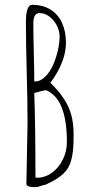

<svg xmlns="http://www.w3.org/2000/svg" viewBox="-20 -770 401 796"><path d="M126.5 5.9H128.4Q136.7 5.9 148.4 1Q159.7 -2.9 168 -3.9Q198.7 -17.6 219.7 -31.7Q241.2 -46.4 253.9 -62.3Q266.6 -78.1 273.4 -100.1Q280.3 -122.1 282.7 -146.7Q285.2 -171.4 285.2 -211.4Q285.2 -256.8 275.9 -292Q266.6 -327.1 245.8 -359.1Q225.1 -391.1 189 -426.8Q253.4 -514.2 253.4 -592.8Q253.4 -639.2 237.3 -674.8Q221.2 -710.4 189.5 -730.2Q157.7 -750 113.3 -750Q87.4 -750 87.4 -678.2Q87.4 -599.1 90.8 -469.7Q94.2 -340.3 94.2 -261.2Q94.2 -228.5 91.8 -134.8Q89.4 -40.5 89.4 -7.8Q89.4 5.9 126.5 5.9ZM120.1 -553.2Q118.2 -624 118.2 -672.9Q118.2 -715.8 144 -715.8Q165.5 -715.8 184.8 -701.4Q204.1 -687 215.6 -664.3Q227.1 -641.6 227.1 -619.1Q227.1 -592.8 220 -561.3Q212.9 -529.8 200.2 -501Q187 -470.7 166.7 -451.4Q146.5 -432.1 125 -432.1L122.1 -433.1Q122.1 -482.4 120.1 -553.2ZM122.1 -384.8Q127.9 -385.3 145 -390.6Q159.7 -395 171.4 -396Q257.3 -359.9 257.3 -181.2Q257.3 -142.6 240.5 -108.4Q223.6 -74.2 195.1 -53.7Q166.5 -33.2 133.3 -33.2L130.4 -33.7Q128.9 -34.2 127 -34.2Q127 -245.1 122.1 -384.8Z"/></svg>

Font: Amatica SC
Style: Regular
Weight: 400
Designer: Vernon Adams, Ben Nathan
Foundry: newtypography
Version: Version 2.001